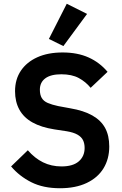

<svg xmlns="http://www.w3.org/2000/svg" viewBox="-20 -989 651 1021"><path d="M299 12Q210 12 146.5 -20Q83 -52 39 -104L128 -190Q164 -148 208.5 -126Q253 -104 307 -104Q368 -104 399 -131Q430 -158 430 -202Q430 -226 421.5 -243.5Q413 -261 392 -273Q371 -285 335 -291L269 -301Q199 -312 152.5 -338Q106 -364 83 -406Q60 -448 60 -504Q60 -567 91 -613Q122 -659 178.5 -684.5Q235 -710 313 -710Q392 -710 451 -683.5Q510 -657 552 -607L462 -522Q436 -554 399 -574Q362 -594 306 -594Q250 -594 221 -572.5Q192 -551 192 -512Q192 -485 202 -468Q212 -451 234 -441.5Q256 -432 289 -425L354 -413Q425 -401 471 -375Q517 -349 539 -308.5Q561 -268 561 -210Q561 -144 530.5 -94Q500 -44 441 -16Q382 12 299 12ZM443 -915 317 -744 240 -782 335 -969Z"/></svg>

Font: IBM Plex Sans SemiBold
Style: Regular
Weight: 600
Designer: Mike Abbink, Paul van der Laan, Pieter van Rosmalen
Foundry: Bold Monday
Version: Version 3.201